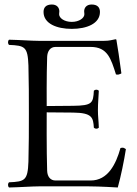

<svg xmlns="http://www.w3.org/2000/svg" viewBox="-20 -826 607 851"><path d="M304 -357 187 -356C187 -356 186 -492 189 -574C190 -598 202 -618 226 -618H382C457 -618 472 -565 494 -496C505 -494 507 -496 515 -499C516 -500 517 -500 518 -501C513 -542 498 -641 496 -649C496 -651 495 -652 492 -652C475 -649 466 -645 442 -645H150C120 -645 70 -649 20 -650C14 -644 14 -633 20 -627C90 -624 103 -619 106 -536C108 -454 108 -404 108 -321C108 -238 108 -191 106 -109C103 -26 90 -21 20 -18C14 -12 14 -1 20 5C69 4 122 0 152 0H374C422 0 502 5 502 5C516 -45 530 -114 538 -165C537 -166 536 -166 535 -167C528 -171 526 -173 514 -170C494 -98 458 -26 382 -26H226C204 -26 190 -42 189 -69C186 -153 187 -328 187 -328L304 -327C389 -326 393 -305 396 -260C402 -254 412 -254 418 -260C417 -295 414 -308 414 -338C414 -372 417 -394 418 -424C412 -430 402 -430 396 -424C393 -369 389 -358 304 -357ZM298 -729C265 -729 242 -746 242 -763C242 -768 243 -772 243 -776C243 -791 233 -806 210 -806C183 -806 173 -792 173 -773C173 -721 232 -698 298 -698C364 -698 423 -721 423 -773C423 -792 413 -806 386 -806C363 -806 353 -791 353 -776C353 -771 354 -768 354 -763C354 -746 331 -729 298 -729Z"/></svg>

Font: Libertinus Serif Display
Style: Regular
Weight: 400
Designer: Philipp H. Poll, Khaled Hosny
Foundry: Caleb Maclennan
Version: Version 7.050;RELEASE